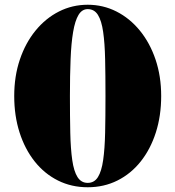

<svg xmlns="http://www.w3.org/2000/svg" viewBox="-20 -780 739 810"><path d="M350 10Q281.5 10 224.5 -18.5Q167.5 -47 126.2 -99Q85 -151 62.5 -221.2Q40 -291.5 40 -375Q40 -458.5 63.8 -528.8Q87.5 -599 130 -651Q172.5 -703 228.8 -731.5Q285 -760 350 -760Q415 -760 471.2 -731.5Q527.5 -703 570 -651Q612.5 -599 636.2 -528.8Q660 -458.5 660 -375Q660 -291.5 637.5 -221.2Q615 -151 573.8 -99Q532.5 -47 475.5 -18.5Q418.5 10 350 10ZM350 -8.5Q378 -8.5 393.2 -33Q408.5 -57.5 415.2 -104.8Q422 -152 423.5 -220Q425 -288 425 -375Q425 -462 423.5 -530Q422 -598 415.2 -645.2Q408.5 -692.5 393.2 -717Q378 -741.5 350 -741.5Q326 -741.5 311.2 -717Q296.5 -692.5 288.5 -645.2Q280.5 -598 277.8 -530Q275 -462 275 -375Q275 -288 276.5 -220Q278 -152 284.8 -104.8Q291.5 -57.5 307 -33Q322.5 -8.5 350 -8.5Z"/></svg>

Font: Bodoni Moda 11pt Black
Style: Regular
Weight: 900
Designer: Owen Earl
Foundry: indestructible type
Version: Version 2.004